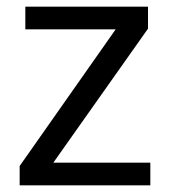

<svg xmlns="http://www.w3.org/2000/svg" viewBox="-20 -556 510 576"><path d="M431 0H39V-58L327 -468H56V-536H424V-470L140 -68H431Z"/></svg>

Font: Go Noto Kurrent-Regular
Style: Regular
Weight: 400
Designer: Monotype Design Team
Foundry: Monotype Imaging Inc.
Version: Version 2.012; ttfautohint (v1.8.4.7-5d5b)